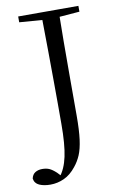

<svg xmlns="http://www.w3.org/2000/svg" viewBox="-111 -781 609 976"><g transform="rotate(-10 194.0 -293.0)"><path d="M68.5 142.3Q34.6 142.3 11.3 131.8Q-12 121.3 -15.5 96.2Q-10.8 75 4.3 65.9Q19.5 56.7 40.4 56.7Q60.8 56.7 76.1 63.2Q91.3 69.7 111.8 88.5L137.3 115.5V120.7H119.1V114.3Q149.5 77.8 162.9 15.7Q176.3 -46.4 176.3 -152.7Q176.3 -204.9 176.3 -257Q176.3 -309 175.8 -372.9Q175.3 -436.8 174.7 -523.1Q174.1 -609.4 172.3 -728H262.5Q261.1 -645.8 260.6 -561.7Q260.1 -477.6 260.1 -391.4V-179.7Q260.1 -105.3 253.8 -57.4Q247.5 -9.6 234.5 21Q221.4 51.5 201.4 75.8Q173.2 111.4 139.2 126.8Q105.2 142.3 68.5 142.3ZM54.8 -698V-728H365.6V-698L225.5 -686.9H201.6Z"/></g></svg>

Font: Noto Serif TC
Style: Regular
Weight: 200
Designer: Ryoko NISHIZUKA 西塚涼子 (kana & ideographs); Frank Grießhammer (Latin, Greek & Cyrillic); Wenlong ZHANG 张文龙 (bopomofo); San
Foundry: Adobe
Version: Version 2.001;hotconv 1.1.0;makeotfexe 2.6.0